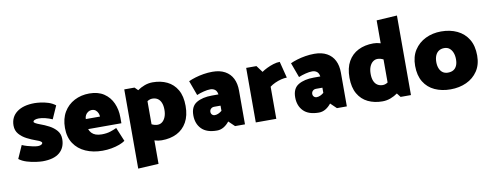

<svg xmlns="http://www.w3.org/2000/svg" viewBox="-72 -1082 4293 1678"><g transform="rotate(-10 2074.5 -243.5)"><path d="M22 -46Q50 -24 91 -11.5Q132 1 170.5 6Q209 11 229 11Q330 11 380.5 -32Q431 -75 431 -151Q431 -196 405 -226.5Q379 -257 340 -277.5Q301 -298 261 -312Q239 -320 224.5 -328Q210 -336 210 -342Q210 -352 224 -358Q238 -364 260 -364Q286 -364 318 -356Q350 -348 379 -335L430 -450Q402 -472 367 -483Q332 -494 299.5 -498Q267 -502 247 -502Q146 -502 89 -459Q32 -416 32 -340Q32 -296 58.5 -265Q85 -234 125 -213.5Q165 -193 205 -179Q219 -175 230 -169.5Q241 -164 247 -158.5Q253 -153 253 -149Q253 -143 247.5 -138Q242 -133 232.5 -130Q223 -127 211 -127Q194 -127 169 -132Q144 -137 118.5 -144.5Q93 -152 73 -161Z M964 -197V-250Q964 -318 938.5 -375.5Q913 -433 861.5 -467.5Q810 -502 732 -502Q659 -502 599.5 -471Q540 -440 505.5 -382Q471 -324 471 -242Q471 -160 508.5 -103.5Q546 -47 612 -18Q678 11 761 11Q802 11 841 4Q880 -3 912 -15Q944 -27 963 -41L912 -164Q890 -153 856.5 -142Q823 -131 779 -131Q748 -131 726 -139Q704 -147 690 -162Q676 -177 669 -197ZM664 -287Q664 -306 672.5 -321.5Q681 -337 696 -346.5Q711 -356 727 -356Q750 -356 763.5 -344.5Q777 -333 783.5 -317Q790 -301 790 -287Z M1222 209V-393L1131 -484H1040V219ZM1163 -296Q1192 -326 1217 -344Q1242 -362 1266 -362Q1295 -362 1314.5 -349Q1334 -336 1344.5 -310.5Q1355 -285 1355 -248Q1355 -211 1344 -184Q1333 -157 1315 -143Q1297 -129 1274 -129Q1248 -129 1220 -143.5Q1192 -158 1163 -185L1112 -78Q1140 -46 1168.5 -26.5Q1197 -7 1226.5 2Q1256 11 1286 11Q1363 11 1420.5 -18Q1478 -47 1510.5 -105Q1543 -163 1543 -249Q1543 -336 1510.5 -392Q1478 -448 1422 -475Q1366 -502 1294 -502Q1257 -502 1222 -489Q1187 -476 1158.5 -455.5Q1130 -435 1112 -413Z M1747 -159Q1747 -176 1758.5 -187Q1770 -198 1788 -198H1844V-152Q1828 -139 1812 -132Q1796 -125 1780 -125Q1771 -125 1763.5 -129.5Q1756 -134 1751.5 -141.5Q1747 -149 1747 -159ZM1659 -325Q1687 -337 1721 -345.5Q1755 -354 1780 -354Q1803 -354 1820 -342Q1837 -330 1842 -303L1843 -298H1785Q1701 -298 1648 -266.5Q1595 -235 1595 -156Q1595 -81 1640 -35Q1685 11 1777 11Q1808 11 1835.5 -5Q1863 -21 1886 -50L1938 0H2026V-300Q2026 -362 2003.5 -407Q1981 -452 1936 -477Q1891 -502 1825 -502Q1785 -502 1745.5 -495.5Q1706 -489 1671.5 -478.5Q1637 -468 1611 -456Z M2304 0V-285Q2325 -301 2351.5 -313Q2378 -325 2405.5 -332Q2433 -339 2457 -339L2420 -485Q2393 -485 2362.5 -475.5Q2332 -466 2304.5 -452.5Q2277 -439 2257 -425L2213 -484H2122V0Z M2651 -159Q2651 -176 2662.5 -187Q2674 -198 2692 -198H2748V-152Q2732 -139 2716 -132Q2700 -125 2684 -125Q2675 -125 2667.5 -129.5Q2660 -134 2655.5 -141.5Q2651 -149 2651 -159ZM2563 -325Q2591 -337 2625 -345.5Q2659 -354 2684 -354Q2707 -354 2724 -342Q2741 -330 2746 -303L2747 -298H2689Q2605 -298 2552 -266.5Q2499 -235 2499 -156Q2499 -81 2544 -35Q2589 11 2681 11Q2712 11 2739.5 -5Q2767 -21 2790 -50L2842 0H2930V-300Q2930 -362 2907.5 -407Q2885 -452 2840 -477Q2795 -502 2729 -502Q2689 -502 2649.5 -495.5Q2610 -489 2575.5 -478.5Q2541 -468 2515 -456Z M3317 -117 3407 0H3499V-706L3317 -695ZM3376 -195Q3347 -165 3322 -147Q3297 -129 3273 -129Q3245 -129 3225 -142Q3205 -155 3194.5 -180.5Q3184 -206 3184 -243Q3184 -281 3195 -307.5Q3206 -334 3224.5 -348Q3243 -362 3265 -362Q3291 -362 3319 -347.5Q3347 -333 3376 -306L3427 -413Q3399 -445 3370.5 -464.5Q3342 -484 3312.5 -493Q3283 -502 3253 -502Q3177 -502 3119 -473Q3061 -444 3028.5 -386.5Q2996 -329 2996 -242Q2996 -156 3028.5 -99.5Q3061 -43 3117.5 -16Q3174 11 3245 11Q3283 11 3317.5 -2Q3352 -15 3380.5 -35.5Q3409 -56 3427 -78Z M3850 11Q3772 11 3710.5 -17Q3649 -45 3614 -102Q3579 -159 3579 -245Q3579 -327 3616 -384Q3653 -441 3715.5 -471.5Q3778 -502 3854 -502Q3934 -502 3996 -472.5Q4058 -443 4093.5 -385Q4129 -327 4129 -240Q4129 -159 4091.5 -103Q4054 -47 3991 -18Q3928 11 3850 11ZM3852 -137Q3881 -137 3900.5 -148.5Q3920 -160 3930.5 -183Q3941 -206 3941 -240Q3941 -273 3931 -298.5Q3921 -324 3902.5 -339Q3884 -354 3856 -354Q3828 -354 3808 -341Q3788 -328 3777.5 -303.5Q3767 -279 3767 -245Q3767 -213 3777 -188.5Q3787 -164 3806 -150.5Q3825 -137 3852 -137Z"/></g></svg>

Font: Catamaran Black
Style: Regular
Weight: 900
Designer: Pria Ravichandran
Version: Version 2.000